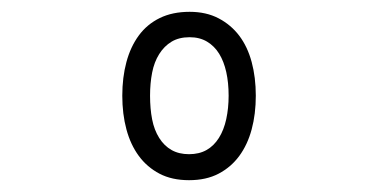

<svg xmlns="http://www.w3.org/2000/svg" viewBox="-20 -760 640 325"><path d="M300 -455Q271 -455 250 -466Q229 -477 215 -496Q201 -515 194 -541Q187 -567 187 -598Q187 -629 194 -655Q201 -681 215 -700Q229 -719 250.5 -729.5Q272 -740 301 -740Q329 -740 350 -729Q371 -718 385 -699.5Q399 -681 406 -655Q413 -629 413 -598Q413 -567 406 -541Q399 -515 385 -496Q371 -477 350 -466Q329 -455 300 -455ZM300 -499Q317 -499 329.5 -506Q342 -513 350.5 -526.5Q359 -540 363 -558.5Q367 -577 367 -598Q367 -620 363 -638Q359 -656 351 -669Q343 -682 330.5 -689.5Q318 -697 301 -697Q283 -697 270.5 -689.5Q258 -682 249.5 -668.5Q241 -655 237.5 -637Q234 -619 234 -598Q234 -576 237.5 -558Q241 -540 249.5 -526.5Q258 -513 270.5 -506Q283 -499 300 -499Z"/></svg>

Font: Maple Mono NL ExtraLight
Style: Regular
Weight: 275
Monospace: yes
Designer: subframe7536
Version: Version 7.000